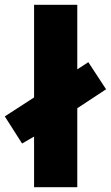

<svg xmlns="http://www.w3.org/2000/svg" viewBox="-40 -780 462 800"><path d="M102 0H282V-329L402 -408L328 -521L282 -491V-760H102V-374L-20 -295L52 -182L102 -211Z"/></svg>

Font: Noto Sans Gujarati UI SemiCondensed Black
Style: Regular
Weight: 900
Width: 4
Designer: Jelle Bosma - Monotype Design Team, Universal Thirst
Foundry: Monotype Imaging Inc.
Version: Version 2.106